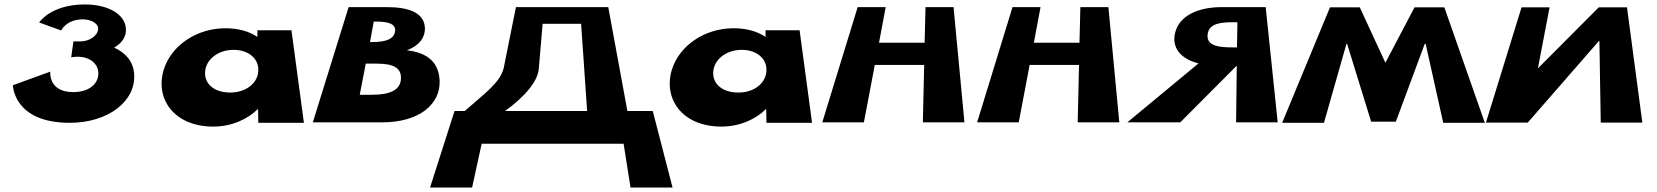

<svg xmlns="http://www.w3.org/2000/svg" viewBox="-20 -552 7446 863"><path d="M255 -415C255 -415 278 -465 352 -465C389 -465 423 -447 421 -421C419 -390 380 -366 342 -366H310L300 -294C300 -294 313 -297 329 -297C383 -297 424 -266 422 -218C419 -168 372 -138 309 -138C196 -138 206 -230 206 -230L38 -169C38 -169 40 0 293 0C469 0 591 -99 583 -218C580 -276 544 -315 493 -338C528 -358 548 -387 546 -422C543 -488 466 -532 361 -532C208 -532 156 -451 156 -451Z M716 -239C676 -108 762 17 939 17C1022 17 1094 -17 1138 -61H1140L1141 0H1346L1290 -416H1137V-386C1100 -411 1052 -425 993 -425C864 -425 750 -348 716 -239ZM903 -239C913 -293 968 -328 1030 -328C1092 -328 1141 -293 1141 -239C1142 -181 1088 -136 1015 -136C937 -136 893 -181 903 -239Z M1547 -520 1386 -2H1697C1867 -2 1961 -85 1956 -191C1951 -281 1891 -316 1809 -326C1865 -347 1890 -383 1890 -423C1889 -497 1814 -520 1718 -520ZM1643 -363 1660 -455H1671C1729 -455 1759 -443 1756 -413C1752 -377 1716 -363 1654 -363ZM1597 -126 1624 -266H1673C1747 -266 1786 -248 1782 -196C1779 -147 1732 -126 1651 -126Z M2402 -246 2419 -445H2592L2619 -53H2250C2344 -121 2399 -190 2402 -246ZM2914 -53H2800L2714 -520H2299L2244 -246C2227 -179 2160 -134 2069 -53H2023L1913 291H2102L2145 94H2783L2814 291H3003Z M3000 -239C2960 -108 3046 17 3223 17C3306 17 3378 -17 3422 -61H3424L3425 0H3630L3574 -416H3421V-386C3384 -411 3336 -425 3277 -425C3148 -425 3034 -348 3000 -239ZM3187 -239C3197 -293 3252 -328 3314 -328C3376 -328 3425 -293 3425 -239C3426 -181 3372 -136 3299 -136C3221 -136 3177 -181 3187 -239Z M3912 -260H4134L4128 -2H4315L4266 -520H4140L4136 -360H3931L3961 -520H3835L3676 -2H3863Z M4608 -260H4830L4824 -2H5011L4962 -520H4836L4832 -360H4627L4657 -520H4531L4372 -2H4559Z M5471 -520C5368 -520 5281 -483 5262 -405C5245 -337 5288 -287 5367 -267L5047 -2H5285L5539 -257L5536 -2H5723L5669 -520ZM5523 -339C5467 -339 5401 -342 5408 -398C5414 -450 5475 -452 5526 -452H5542L5540 -339Z M6467 0H6654L6472 -519H6338L6207 -270L6092 -519H5958L5743 0H5931L6032 -355H6035L6143 -5H6254L6384 -355H6388Z M7175 -1H7362L7293 -519H7166L6895 -247H6893L6945 -519H6819L6659 -1H6847L7167 -368H7169Z"/></svg>

Font: Hussar Milosc
Style: Bold
Weight: 700
Foundry: Cannot Into Space Fonts
Version: Version 1.02